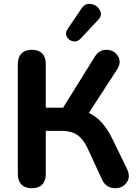

<svg xmlns="http://www.w3.org/2000/svg" viewBox="-20 -973 728 1001"><path d="M72.9 -66.4V-639.4Q72.9 -674.7 91.8 -694.1Q110.6 -713.4 145.9 -713.4Q181.2 -713.4 200 -694.2Q218.7 -674.9 218.7 -639.4V-411.5H323.5L298.1 -394.1L473.3 -675.9Q496.7 -714.6 536.4 -713.2Q576 -711.8 595.4 -679.8Q614.9 -647.8 589 -608.7L430.8 -365L373.3 -405.9Q439.3 -394.9 484.7 -358.2Q530.1 -321.5 563.7 -253.3L640.8 -95.3Q663.5 -49.6 638.6 -18.9Q613.8 11.8 572.1 7.8Q530.5 3.8 511.5 -37.9L436 -201.4Q413.6 -248.9 382.3 -269.8Q351.1 -290.8 302.1 -290.8H218.7V-66.4Q218.7 -30.1 200 -10.8Q181.2 8.4 145.9 8.4Q110.6 8.4 91.8 -10.9Q72.9 -30.3 72.9 -66.4ZM331.3 -819.9 405.2 -929.2Q424.6 -957.5 455.4 -952.1Q486.1 -946.8 500.5 -920.4Q514.8 -893.9 492.3 -870.1L400.4 -771.6Q382.6 -753 360.7 -757.6Q338.9 -762.2 328.5 -781.3Q318 -800.3 331.3 -819.9Z"/></svg>

Font: SN Pro Thin
Style: Regular
Weight: 200
Designer: Tobias Whetton
Foundry: Supernotes
Version: Version 1.003;Glyphs 3.3 (3324)